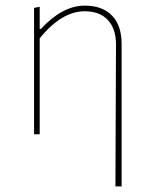

<svg xmlns="http://www.w3.org/2000/svg" viewBox="-20 -477 546 682"><path d="M121 -453V-374H125Q202 -457 281 -457Q344 -457 378 -421.5Q412 -386 412 -321V185H390L392 -320Q392 -375 363 -406Q334 -437 281 -437Q199 -437 121 -341V0H101V-449Z"/></svg>

Font: Alegreya Sans SC Thin
Style: Regular
Weight: 100
Designer: Juan Pablo del Peral
Foundry: Huerta Tipografica
Version: Version 2.007